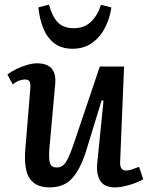

<svg xmlns="http://www.w3.org/2000/svg" viewBox="-20 -797 646 831"><path d="M12 -474Q28 -487 50.5 -498Q73 -509 97 -516Q121 -523 140 -523Q227 -523 219 -434L194 -157Q190 -109 196.5 -90.5Q203 -72 225 -72Q241 -72 252.5 -81Q264 -90 275.5 -114Q287 -138 302 -183L412 -509H517L500 -97Q498 -59 525 -59Q537 -59 552 -64Q567 -69 582 -75L600 -21Q576 -7 540 3.5Q504 14 478 14Q431 14 413.5 -15Q396 -44 401 -92L428 -361L420 -363L351 -138Q327 -64 292 -25Q257 14 195 14Q133 14 107.5 -26Q82 -66 90 -156L111 -411Q113 -437 107.5 -445Q102 -453 88 -453Q62 -453 35 -432ZM294 -586Q245 -586 214 -610.5Q183 -635 167 -675.5Q151 -716 146 -765L192 -777Q206 -725 230.5 -700Q255 -675 299 -675Q345 -675 374 -703Q403 -731 417 -776L462 -765Q456 -720 435.5 -679Q415 -638 379.5 -612Q344 -586 294 -586Z"/></svg>

Font: Literata 12pt Medium
Style: Italic
Weight: 500
Italic angle: -2°
Designer: Latin by Veronika Burian and Jose Scaglione. Greek by Irene Vlachou. Cyrillic by Vera Evstafieva
Foundry: TypeTogether
Version: Version 3.002